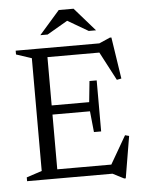

<svg xmlns="http://www.w3.org/2000/svg" viewBox="-59 -905 736 982"><g transform="rotate(-5 309.0 -414.0)"><path d="M442 -482.5V-351.5V-220.5H405L394 -328H151.5V-375H394L405 -482.5ZM568.5 -481 545 -476.5 462.5 -633.5 490 -623H151.5V-670H472L528 -694.5H536ZM471.5 -34 562 -190.5 582.5 -185 546.5 29.5H538.5L481 0H151.5V-47H494ZM42.5 0V-19.5L121.5 -45.5V-624.5L42.5 -650.5V-670H201.5V0ZM312 -803H324L212.5 -738H175L280 -858H356L461 -738H423.5Z"/></g></svg>

Font: Newsreader 16pt
Style: Regular
Weight: 400
Designer: Hugues Gentile
Foundry: Production Type
Version: Version 1.003